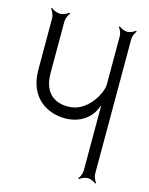

<svg xmlns="http://www.w3.org/2000/svg" viewBox="-93 -624 542 697"><g transform="rotate(15 178.0 -275.5)"><path d="M13 -560C19 -554 26 -538 26 -527V-334C26 -224 103 -188 164 -188C232 -188 268 -230 278 -265L280 -264V-22C280 -11 273 4 268 9L271 12C276 7 291 0 302 0C312 0 327 7 332 12L335 9C330 4 323 -11 323 -22V-529C323 -539 330 -554 335 -559L332 -562C327 -557 312 -550 302 -550C291 -550 276 -557 271 -562L268 -559C273 -554 280 -539 280 -529V-345C280 -318 240 -232 164 -232C123 -232 72 -250 72 -334V-527C72 -538 79 -554 85 -560L82 -563C76 -557 60 -550 49 -550C38 -550 22 -557 16 -563Z"/></g></svg>

Font: Armata Saber
Style: Rg
Weight: 400
Designer: Jasper
Foundry: Cannot Into Space Fonts
Version: Version 0.970